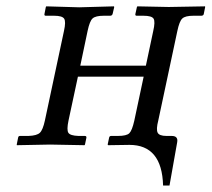

<svg xmlns="http://www.w3.org/2000/svg" viewBox="-20 -451 660 599"><path d="M473.6 -74.2Q466.8 -47.9 471.7 -37.4Q476.6 -26.9 499.5 -26.9H515.6Q536.6 -26.9 532.7 -6.8L508.8 127.9H488.8Q485.4 1 383.8 1L317.4 2L315.9 0L320.3 -21Q321.3 -26.9 326.7 -26.9H347.7Q375 -26.9 383.5 -35.4Q392.1 -43.9 398.9 -74.2L428.2 -211.9H223.1L193.8 -75.2Q187.5 -45.4 193.4 -36.6Q199.2 -27.8 224.6 -26.9H244.6Q250.5 -26.9 249.5 -21L245.1 0L243.7 2L136.2 0L32.7 2L32.2 0L36.6 -22Q37.6 -26.9 42.5 -26.9H68.8Q95.2 -27.8 104.5 -36.9Q113.8 -45.9 120.1 -75.2L179.7 -355Q186 -383.3 180.2 -392.6Q174.3 -401.9 148.4 -401.9H122.6Q117.7 -401.9 118.7 -407.2L123 -429.2L124.5 -431.2L227.1 -428.2L335.4 -431.2L336.4 -429.2L331.5 -408.2Q330.1 -402.3 324.2 -401.9H304.2Q278.3 -401.9 269 -393.6Q259.8 -385.3 253.4 -355L230.5 -246.1H435.1L458 -354Q464.8 -383.3 459.2 -392.6Q453.6 -401.9 427.2 -401.9H406.2Q401.4 -401.9 402.3 -407.2L407.2 -429.2L408.7 -431.2L506.3 -429.2L619.6 -431.2L620.1 -429.2L615.7 -407.2Q614.7 -402.3 608.4 -401.9H583.5Q558.1 -401.9 548.8 -393.3Q539.6 -384.8 533.2 -354Z"/></svg>

Font: Linux Biolinum
Style: Italic
Weight: 400
Italic angle: -12°
Designer: Philipp H. Poll
Foundry: Philipp H. Poll
Version: Version 1.1.3 ; ttfautohint (v0.9)